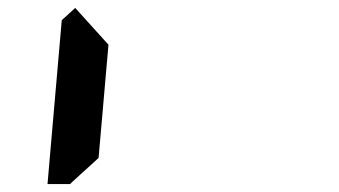

<svg xmlns="http://www.w3.org/2000/svg" viewBox="-20 -975 856 485"><path d="M162 -515 157 -510H100L136 -924L170 -955L254 -862L229 -576Z"/></svg>

Font: DSEG7 Classic
Style: BoldItalic
Weight: 700
Italic angle: -5°
Designer: Keshikan(Twitter:@keshinomi_88pro)
Version: Version 0.46